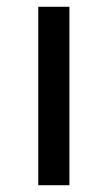

<svg xmlns="http://www.w3.org/2000/svg" viewBox="-20 -547 319 567"><path d="M93 0V-527H185V0Z"/></svg>

Font: Feura Sans
Style: Regular
Weight: 400
Designer: Carrois Corporate & Edenspiekermann
Foundry: Carrois Corporate GbR & Edenspiekermann AG
Version: Version 1.001